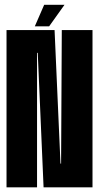

<svg xmlns="http://www.w3.org/2000/svg" viewBox="-20 -804 426 824"><path d="M8 0V-675H214.2L239.6 -101.8H242.2L245.2 -675H377V0H167L142 -577H139V0ZM129.4 -691 169.6 -783.5H256.9L190.9 -691Z"/></svg>

Font: Anybody UltraCondensed Thin
Style: Regular
Weight: 100
Width: 1
Designer: Tyler Finck
Foundry: Etcetera Type Company
Version: Version 1.110